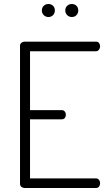

<svg xmlns="http://www.w3.org/2000/svg" viewBox="-20 -939 543 959"><path d="M103 0Q94 0 87 -5.5Q80 -11 80 -21V-710Q80 -720 87 -725.5Q94 -731 103 -731H459Q470 -731 475 -723.5Q480 -716 480 -708Q480 -699 474.5 -691Q469 -683 459 -683H130V-389H288Q298 -389 303.5 -382Q309 -375 309 -365Q309 -357 304 -350Q299 -343 288 -343H130V-48H459Q469 -48 474.5 -40.5Q480 -33 480 -23Q480 -15 475 -7.5Q470 0 459 0ZM339 -854Q325 -854 315.5 -863.5Q306 -873 306 -887Q306 -901 315.5 -910Q325 -919 339 -919Q353 -919 362 -910Q371 -901 371 -887Q371 -873 362 -863.5Q353 -854 339 -854ZM222 -854Q208 -854 198.5 -863.5Q189 -873 189 -887Q189 -901 198.5 -910Q208 -919 222 -919Q236 -919 245 -910Q254 -901 254 -887Q254 -873 245 -863.5Q236 -854 222 -854Z"/></svg>

Font: Dosis Light
Style: Regular
Weight: 300
Designer: EdgarTolentino, PabloImpallari, IginoMarini
Foundry: EdgarTolentino, PabloImpallari, IginoMarini
Version: Version 3.001; ttfautohint (v1.8.2)